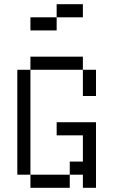

<svg xmlns="http://www.w3.org/2000/svg" viewBox="-20 -895 540 915"><path d="M375 -812.5H250V-875H375ZM62.5 -562.5H125V-62.5H62.5ZM125 -62.5H312.5V0H125ZM125 -625H375V-562.5H125ZM125 -812.5H250V-750H125ZM250 -312.5H437.5V0H375V-62.5H312.5V-125H375V-250H250ZM375 -562.5H437.5V-437.5H375Z"/></svg>

Font: 寒蝉点阵体 16px
Style: Regular
Weight: 400
Designer: Designed by Warren2060
Foundry: ChillType
Version: Version 1.000